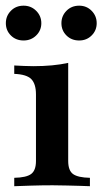

<svg xmlns="http://www.w3.org/2000/svg" viewBox="-25 -643 354 663"><path d="M24.2 0V-29Q66.1 -29.8 82.7 -42.3Q99.2 -54.8 99.2 -87.1V-316.9Q99.2 -353.2 83.1 -369.8Q66.9 -386.3 24.2 -387.9V-416.9Q40.3 -416.1 56.9 -415.3Q73.4 -414.5 90.3 -414.5Q124.2 -414.5 154.4 -417.3Q184.7 -420.2 210.5 -425.8V-87.1Q210.5 -54 227.4 -41.9Q244.4 -29.8 285.5 -29V0Q273.4 -0.8 252.4 -1.2Q231.5 -1.6 206.5 -2.4Q181.5 -3.2 156.5 -3.2Q119.4 -3.2 81.5 -2Q43.5 -0.8 24.2 0ZM248.4 -503.2Q221.8 -503.2 204.4 -520.6Q187.1 -537.9 187.1 -562.9Q187.1 -587.9 204.4 -605.6Q221.8 -623.4 248.4 -623.4Q274.2 -623.4 291.5 -605.6Q308.9 -587.9 308.9 -562.9Q308.9 -537.9 291.5 -520.6Q274.2 -503.2 248.4 -503.2ZM56.5 -503.2Q29.8 -503.2 12.5 -520.6Q-4.8 -537.9 -4.8 -562.9Q-4.8 -587.9 12.5 -605.6Q29.8 -623.4 56.5 -623.4Q82.3 -623.4 100 -605.6Q117.7 -587.9 117.7 -562.9Q117.7 -537.9 100 -520.6Q82.3 -503.2 56.5 -503.2Z"/></svg>

Font: Playfair
Style: Bold
Weight: 700
Designer: Claus Eggers Sørensen
Foundry: Claus Eggers Sørensen
Version: Version 2.001;gftools[0.9.30]